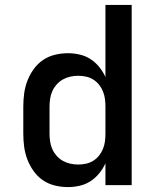

<svg xmlns="http://www.w3.org/2000/svg" viewBox="-20 -755 640 783"><path d="M257 8Q230 8 203.5 1.5Q177 -5 155 -20Q133 -35 117 -57.5Q101 -80 91.5 -105Q82 -130 78.5 -156.5Q75 -183 75 -210V-320Q75 -347 78.5 -373.5Q82 -400 91.5 -425Q101 -450 117 -472.5Q133 -495 155 -510Q177 -525 203.5 -531.5Q230 -538 257 -538Q281 -538 305 -532.5Q329 -527 349 -514Q369 -501 384.5 -482Q400 -463 410 -441V-735H517V0H410V-89Q400 -67 384.5 -48Q369 -29 349 -16Q329 -3 305 2.5Q281 8 257 8ZM299 -84Q315 -84 331 -87.5Q347 -91 360.5 -99.5Q374 -108 384 -120.5Q394 -133 400 -148Q406 -163 408 -178.5Q410 -194 410 -210V-320Q410 -336 408 -351.5Q406 -367 400 -382Q394 -397 384 -409.5Q374 -422 360.5 -430.5Q347 -439 331 -442.5Q315 -446 299 -446Q283 -446 267 -442.5Q251 -439 236.5 -431Q222 -423 211 -410.5Q200 -398 193.5 -383.5Q187 -369 184.5 -352.5Q182 -336 182 -320V-210Q182 -194 184.5 -177.5Q187 -161 193.5 -146.5Q200 -132 211 -119.5Q222 -107 236.5 -99Q251 -91 267 -87.5Q283 -84 299 -84Z"/></svg>

Font: Iosevka Curly SmBdEx
Style: Regular
Weight: 600
Width: 7
Monospace: yes
Designer: Belleve Invis
Foundry: Belleve Invis
Version: Version 11.1.0; ttfautohint (v1.8.3)